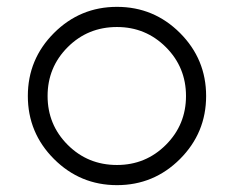

<svg xmlns="http://www.w3.org/2000/svg" viewBox="-20 -530 681 560"><path d="M505 -66.2Q428.8 10 321.2 10Q213.8 10 137.5 -66.2Q61.2 -142.5 61.2 -250Q61.2 -357.5 137.5 -433.8Q213.8 -510 321.2 -510Q428.8 -510 505 -433.8Q581.2 -357.5 581.2 -250Q581.2 -142.5 505 -66.2ZM321.2 -48.8Q405 -48.8 463.8 -107.5Q522.5 -166.2 522.5 -250Q522.5 -333.8 463.8 -392.5Q405 -451.2 321.2 -451.2Q236.2 -451.2 177.5 -392.5Q118.8 -333.8 118.8 -250Q118.8 -166.2 177.5 -107.5Q236.2 -48.8 321.2 -48.8Z"/></svg>

Font: Now Light
Style: Regular
Weight: 300
Designer: Alfredo Marco Pradil
Foundry: Alfredo Marco Pradil
Version: Version 1.002;PS 001.002;hotconv 1.0.88;makeotf.lib2.5.64775